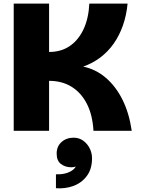

<svg xmlns="http://www.w3.org/2000/svg" viewBox="-20 -725 799 1064"><path d="M290 318V241Q316 242 338 237Q360 232 376 222Q392 212 400 198Q389 202 375 202Q342 202 318 184Q294 166 294 126Q294 86 321 62Q348 38 388 38Q418 38 441 54.5Q464 71 477 97Q490 123 490 152Q490 212 461 250.5Q432 289 386.5 305.5Q341 322 290 318ZM56 0V-705H252V-437Q318 -437 366 -469.5Q414 -502 442.5 -562Q471 -622 475 -705H687Q681 -641 661.5 -585Q642 -529 610.5 -484Q579 -439 536 -406.5Q493 -374 441 -356Q512 -341 567.5 -293Q623 -245 659.5 -171Q696 -97 710 0H498Q493 -88 461.5 -149.5Q430 -211 377 -244Q324 -277 252 -277V0Z"/></svg>

Font: Parkinsans ExtraBold
Style: Regular
Weight: 800
Designer: Red Stone, Indian Type Foundry
Foundry: Indian Type Foundry
Version: Version 1.000